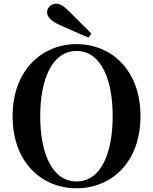

<svg xmlns="http://www.w3.org/2000/svg" viewBox="-20 -997 825 1036"><path d="M473 -816C433 -856 392 -896 356 -933C323 -966 304 -977 283 -977C255 -977 234 -954 234 -931C234 -910 249 -887 298 -864C351 -841 404 -816 458 -794ZM393 19C578 19 738 -118 738 -370C738 -623 577 -759 393 -759C209 -759 48 -621 48 -370C48 -117 209 19 393 19ZM393 -18C261 -18 197 -170 197 -370C197 -569 261 -722 393 -722C525 -722 588 -569 588 -370C588 -170 525 -18 393 -18Z"/></svg>

Font: Noto Serif KR
Style: Bold
Weight: 700
Designer: Ryoko NISHIZUKA 西塚涼子 (kana & ideographs); Frank Grießhammer (Latin, Greek & Cyrillic); Wenlong ZHANG 张文龙 (bopomofo); San
Foundry: Adobe
Version: Version 2.001;hotconv 1.1.0;makeotfexe 2.6.0